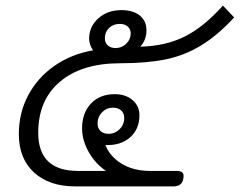

<svg xmlns="http://www.w3.org/2000/svg" viewBox="-20 -663 853 683"><path d="M47 -186Q47 -261 80 -323.5Q113 -386 172.5 -428Q232 -470 311 -484Q305 -492 301 -503.5Q297 -515 297 -525Q297 -568 329.5 -597.5Q362 -627 412 -627Q453 -627 477 -608Q501 -589 501 -555Q501 -521 479 -497Q568 -499 636 -532.5Q704 -566 773 -643L813 -601Q753 -536 694 -500.5Q635 -465 568 -451.5Q501 -438 408 -438Q271 -438 193.5 -372.5Q116 -307 116 -191Q116 -55 257 -55H357Q320 -80 296 -121.5Q272 -163 272 -207Q272 -261 303.5 -294.5Q335 -328 388 -328Q427 -328 451.5 -307Q476 -286 476 -253Q476 -204 443 -174.5Q410 -145 355 -147Q371 -106 413 -80.5Q455 -55 514 -55H608Q633 -55 633 -38Q633 -19 624 -9.5Q615 0 599 0H247Q155 0 101 -49.5Q47 -99 47 -186ZM445 -544Q445 -559 434.5 -568.5Q424 -578 406 -578Q383 -578 368 -563.5Q353 -549 353 -527Q353 -511 363.5 -501.5Q374 -492 391 -492Q413 -492 429 -507.5Q445 -523 445 -544ZM422 -243Q422 -260 411 -270Q400 -280 382 -280Q359 -280 343 -263.5Q327 -247 327 -224Q327 -207 337.5 -197Q348 -187 366 -187Q389 -187 405.5 -203.5Q422 -220 422 -243Z"/></svg>

Font: Niramit Light
Style: Italic
Weight: 300
Italic angle: -10°
Designer: Katatrad Aksorn Co.,Ltd.
Foundry: Cadson Demak Co.,Ltd.
Version: Version 1.000; ttfautohint (v1.6)